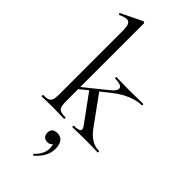

<svg xmlns="http://www.w3.org/2000/svg" viewBox="-310 -780 1112 1112"><g transform="rotate(45 245.5 -224.5)"><path d="M483 0Q460 0 446 -1L392 -2L320 -1Q304 0 277 0Q275 0 275 -6Q275 -12 277 -12Q327 -12 327 -31Q327 -38 317 -53L195 -220L145 -180V-81Q145 -51 150 -37Q155 -23 168 -17.5Q181 -12 208 -12Q211 -12 211 -6Q211 0 208 0Q185 0 171 -1L117 -2L63 -1Q49 0 26 0Q23 0 23 -6Q23 -12 26 -12Q53 -12 66 -17.5Q79 -23 84 -37.5Q89 -52 89 -81V-598Q89 -634 82 -650Q75 -666 57 -666Q42 -666 11 -652H9Q5 -652 3.5 -657Q2 -662 6 -663L132 -724L136 -725Q139 -725 142 -722.5Q145 -720 145 -717V-197L279 -305Q311 -330 311 -349Q311 -374 254 -374Q251 -374 251 -380Q251 -386 254 -386Q281 -386 295 -385L368 -384L436 -385Q449 -386 471 -386Q474 -386 474 -380Q474 -374 471 -374Q434 -374 389 -356Q344 -338 299 -302L241 -256L368 -81Q418 -12 483 -12Q486 -12 486 -6Q486 0 483 0ZM297 158Q297 191 281.5 219.5Q266 248 236 275Q235 276 233 276Q230 276 228 272.5Q226 269 228 267Q272 227 272 178Q272 158 266 149Q258 164 236 164Q218 164 207.5 153.5Q197 143 197 125Q197 85 241 85Q268 85 282.5 104Q297 123 297 158Z"/></g></svg>

Font: Cormorant Garamond
Style: Regular
Weight: 400
Designer: Christian Thalmann (Catharsis Fonts)
Version: Version 3.000